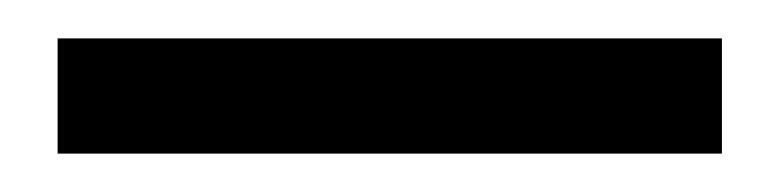

<svg xmlns="http://www.w3.org/2000/svg" viewBox="-20 170 406 100"><path d="M356 190V250H10V190Z"/></svg>

Font: Ek Mukta
Style: Regular
Weight: 400
Designer: Girish Dalvi and Yashodeep Gholap
Foundry: Ek Type
Version: Version 2.538;PS 1.001;hotconv 16.6.51;makeotf.lib2.5.65220;